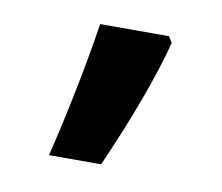

<svg xmlns="http://www.w3.org/2000/svg" viewBox="-42 -164 394 341"><g transform="rotate(10 155.0 6.5)"><path d="M65 129H159C199 38 228 -40 245 -105L238 -116H114C103 -43 84 51 65 129Z"/></g></svg>

Font: Noto Kufi Arabic SemiBold
Style: Regular
Weight: 600
Designer: Monotype Design Team, David Williams, Khaled Hosny
Foundry: Google LLC
Version: Version 2.109